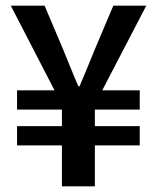

<svg xmlns="http://www.w3.org/2000/svg" viewBox="-20 -656 553 676"><path d="M198 0V-144H40V-212H198V-270H40V-338H172L18 -636H137L201 -485Q215 -452 228 -419Q241 -386 256 -352H260Q274 -386 288 -419Q302 -452 315 -485L379 -636H495L340 -338H472V-270H314V-212H472V-144H314V0Z"/></svg>

Font: Source Sans 3 ExtraLight SemiBold
Style: Regular
Weight: 600
Version: Version 3.052;hotconv 1.1.0;makeotfexe 2.6.0